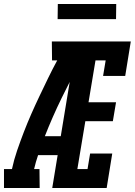

<svg xmlns="http://www.w3.org/2000/svg" viewBox="-49 -943 676 963"><path d="M-29 0V-95H11Q21 -142 37 -188.5Q53 -235 70.5 -280.5Q88 -326 108 -371.5Q128 -417 149.5 -462Q171 -507 192.5 -551.5Q214 -596 238 -640H212L211 -735H417L402 -640H357Q307 -547 260.5 -452Q214 -357 176 -260H256L240 -165H142Q136 -148 131 -130Q126 -112 122 -95H149L150 0ZM213 0 334 -735H607L579 -562H468L481 -640H430L395 -430H533L517 -335H379L339 -95H390L403 -173H514L486 0ZM240 -847 241 -923H534L533 -847Z"/></svg>

Font: Iosevka QP
Style: Bold Italic
Weight: 700
Italic angle: -9°
Designer: Belleve Invis
Foundry: Belleve Invis
Version: Version 20.0.0; ttfautohint (v1.8.4)